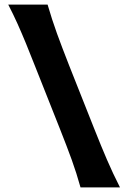

<svg xmlns="http://www.w3.org/2000/svg" viewBox="-20 -809 554 829"><path d="M327.6 0Q310.5 -61.5 289.6 -119.4Q268.6 -177.2 238.8 -252.4L130.9 -524.4Q109.9 -578.1 91.8 -622.1Q73.7 -666 55.7 -706.3Q37.6 -746.6 15.6 -789.1H185.5Q204.1 -725.1 225.8 -665Q247.6 -605 278.3 -526.9L387.2 -252.4Q417 -177.2 441.9 -119.4Q466.8 -61.5 498 0Z"/></svg>

Font: Pinar DS1 Bold
Style: Regular
Weight: 700
Designer: Amin Abedi
Version: Version 3.000